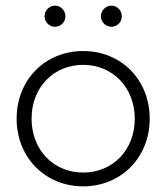

<svg xmlns="http://www.w3.org/2000/svg" viewBox="-20 -651 590 681"><path d="M338 -593C338 -573 355 -556 375 -556C396 -556 412 -573 412 -593C412 -614 396 -631 375 -631C355 -631 338 -614 338 -593ZM138 -593C138 -573 155 -556 175 -556C196 -556 212 -573 212 -593C212 -614 196 -631 175 -631C155 -631 138 -614 138 -593ZM39 -230C39 -92 141 10 275 10C409 10 511 -92 511 -230C511 -369 409 -470 275 -470C141 -470 39 -369 39 -230ZM92 -230C92 -342 171 -421 275 -421C379 -421 458 -341 458 -230C458 -118 379 -39 275 -39C171 -39 92 -118 92 -230Z"/></svg>

Font: Jost Light
Style: Regular
Weight: 300
Version: Version 3.710